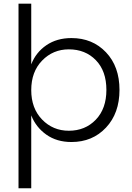

<svg xmlns="http://www.w3.org/2000/svg" viewBox="-20 -760 715 1038"><path d="M148.9 -412.1Q173.8 -476.6 230.5 -515.4Q287.1 -554.2 366.2 -554.2Q480 -554.2 553 -477.3Q626 -400.4 626 -273.9Q626 -147.9 553 -70.1Q480 7.8 366.2 7.8Q287.1 7.8 230.7 -32Q174.3 -71.8 148.9 -136.2V257.8H80.1V-740.2H148.9ZM148.9 -272.9Q148.9 -174.3 207.5 -113.8Q266.1 -53.2 352.1 -53.2Q440.4 -53.2 497.8 -112.8Q555.2 -172.4 555.2 -273.9Q555.2 -376 498.3 -434.6Q441.4 -493.2 352.1 -493.2Q266.6 -493.2 207.8 -432.6Q148.9 -372.1 148.9 -272.9Z"/></svg>

Font: PoppinsZ Light
Style: Regular
Weight: 300
Designer: Ninad Kale (Devanagari), Jonny Pinhorn (Latin)
Foundry: Indian Type Foundry
Version: Version 3.002;FEAKit 1.0